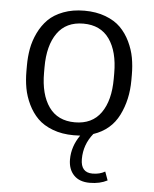

<svg xmlns="http://www.w3.org/2000/svg" viewBox="-52 -559 654 814"><g transform="rotate(5 275.0 -152.5)"><path d="M423.3 -238.3V-261.7Q423.3 -354.2 385.8 -407.1Q348.3 -460 275 -460Q201.7 -460 164.2 -407.1Q126.7 -354.2 126.7 -261.7V-238.3Q126.7 -145.8 164.2 -92.9Q201.7 -40 275 -40Q348.3 -40 385.8 -92.9Q423.3 -145.8 423.3 -238.3ZM51.7 -238.3V-261.7Q51.7 -299.2 57.9 -333.8Q64.2 -368.3 80.4 -402.1Q96.7 -435.8 121.2 -460.4Q145.8 -485 185.4 -500Q225 -515 275 -515Q325 -515 364.6 -500Q404.2 -485 428.8 -460.4Q453.3 -435.8 469.6 -402.1Q485.8 -368.3 492.1 -333.8Q498.3 -299.2 498.3 -261.7V-238.3Q498.3 -155.8 465 -89.2Q431.7 -22.5 357.5 2.5Q318.3 50.8 318.3 112.5Q318.3 170 368.3 170Q399.2 170 421.7 156.7L435 193.3Q403.3 210 360 210Q315.8 210 292.1 185Q268.3 160 268.3 118.3Q268.3 63.3 302.5 14.2Q293.3 15 275 15Q225 15 185.4 0Q145.8 -15 121.2 -39.6Q96.7 -64.2 80.4 -97.9Q64.2 -131.7 57.9 -166.2Q51.7 -200.8 51.7 -238.3Z"/></g></svg>

Font: Boon
Style: Regular
Weight: 400
Designer: Sungsit Sawaiwan
Foundry: FontUni
Version: Version 3.0